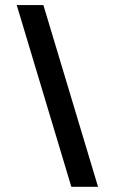

<svg xmlns="http://www.w3.org/2000/svg" viewBox="-20 -715 444 745"><path d="M44.9 -695.3H148.4L360.4 9.8H256.8Z"/></svg>

Font: Altinn-DIN
Style: DIN-Bold
Weight: 700
Designer: Charles Nix
Foundry: Altinn
Version: Version 2.00